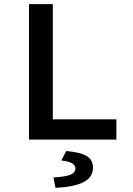

<svg xmlns="http://www.w3.org/2000/svg" viewBox="-20 -674 640 927"><path d="M120 0V-654H235V-98H542V0ZM248 233 238 183Q299 179 321.5 169Q344 159 344 140Q344 107 276 101L300 55Q373 62 401 81Q429 100 429 135Q429 183 382 206Q335 229 248 233Z"/></svg>

Font: Source Code Pro Semibold
Style: Regular
Weight: 600
Monospace: yes
Designer: Paul D. Hunt, Teo Tuominen
Foundry: Adobe Systems Incorporated
Version: Version 2.030;PS 1.000;hotconv 16.6.51;makeotf.lib2.5.65220